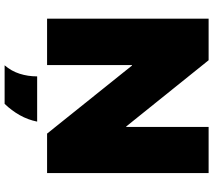

<svg xmlns="http://www.w3.org/2000/svg" viewBox="-66 -674 924 832"><g transform="rotate(90 396.0 -258.0)"><path d="M61 0V-700H241L528 -343H530V-700H730V0H559L264 -368H262V0ZM263 184Q288 155 299.5 119Q311 83 311 43H507Q499 83 479 118.5Q459 154 430 184Z"/></g></svg>

Font: REM ExtraBold
Style: Regular
Weight: 800
Designer: Octavio Pardo
Foundry: Ashler Design
Version: Version 1.005;gftools[0.9.28]